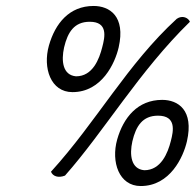

<svg xmlns="http://www.w3.org/2000/svg" viewBox="-20 -619 657 644"><path d="M373 -151C352 -76 379 5 452 5C551 5 595 -93 607 -145C631 -250 577 -284 524 -284C442 -284 394 -225 373 -151ZM424 -145C436 -196 458 -231 510 -231C572 -231 562 -180 553 -146C543 -106 520 -48 464 -48C419 -52 414 -100 424 -145ZM144 -466C123 -391 150 -310 223 -310C322 -310 366 -408 378 -460C402 -565 347 -599 294 -599C212 -599 165 -540 144 -466ZM195 -460C207 -511 229 -546 281 -546C343 -546 332 -495 323 -461C313 -421 291 -363 235 -363C190 -367 185 -415 195 -460ZM151 -43C157 -28 175 -21 198 -30C330 -179 446 -379 617 -546C612 -559 592 -569 573 -556C407 -404 304 -211 151 -43Z"/></svg>

Font: Comica
Style: RgIta
Weight: 400
Designer: Jasper
Foundry: KineticPlasma Fonts/Cannot Into Space Fonts
Version: Version 0.89